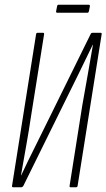

<svg xmlns="http://www.w3.org/2000/svg" viewBox="-20 -794 451 814"><path d="M36 0Q30 0 31 -6L133 -649Q134 -655 140 -655H162Q168 -655 167 -649L112 -304Q103 -243 91.5 -178.5Q80 -114 69 -51H70Q99 -113 130 -174.5Q161 -236 191 -298L364 -649Q366 -653 368 -654Q370 -655 374 -655H406Q412 -655 411 -649L309 -6Q308 0 302 0H280Q274 0 275 -6L329 -348Q340 -409 351.5 -474.5Q363 -540 374 -604H373Q343 -542 312.5 -479.5Q282 -417 251 -355L79 -6Q77 -3 74.5 -1.5Q72 0 69 0ZM222 -740Q217 -740 218 -747L222 -767Q223 -774 228 -774H356Q362 -774 361 -767L357 -746Q355 -740 351 -740Z"/></svg>

Font: Sofia Sans Extra Condensed ExtraLight
Style: Italic
Weight: 250
Italic angle: -9°
Version: Version 4.100